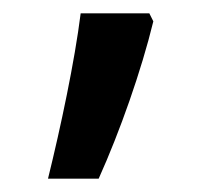

<svg xmlns="http://www.w3.org/2000/svg" viewBox="-20 -235 317 288"><path d="M204 -215H101C92 -143 71 -44 52 33H128C160 -38 192 -129 210 -203Z"/></svg>

Font: Noto Sans Kannada UI SemiCondensed Medium
Style: Regular
Weight: 500
Width: 4
Designer: Jelle Bosma - Monotype Design Team
Foundry: Monotype Imaging Inc.
Version: Version 2.005